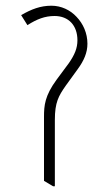

<svg xmlns="http://www.w3.org/2000/svg" viewBox="-20 -647 383 672"><path d="M166 5H172V-227C172 -289 185 -311 210 -347L252 -405C274 -435 286 -463 286 -494C286 -531 271 -564 248 -588C226 -612 194 -627 160 -627C122 -627 90 -615 54 -594L76 -559C109 -580 137 -591 171 -591C220 -591 251 -558 251 -506C251 -478 241 -455 221 -426L178 -368C137 -312 134 -278 134 -238V-14Z"/></svg>

Font: Noto Serif Devanagari ExtraCondensed ExtraLight
Style: Regular
Weight: 200
Width: 2
Designer: Universal Thirst, Indian Type Foundry and the Monotype Design Team
Foundry: Monotype Imaging Inc.
Version: Version 2.004